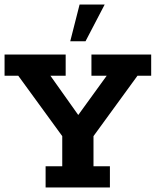

<svg xmlns="http://www.w3.org/2000/svg" viewBox="-20 -822 683 842"><path d="M180 0V-93H253V-225L60 -490H0V-583H268V-490H201L340 -294H306L448 -490H381V-583H643V-490H583L390 -225V-93H462V0ZM288 -641 329 -802H439L355 -641Z"/></svg>

Font: Rokkitt SemiBold
Style: Bold
Weight: 700
Version: Version 3.103